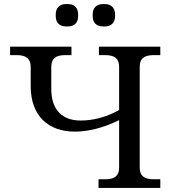

<svg xmlns="http://www.w3.org/2000/svg" viewBox="-20 -931 844 951"><path d="M351 -279C418 -279 493 -298 570 -336V-101C570 -61 549 -43 501 -43H468V0H774V-43H741C693 -43 672 -61 672 -101V-600C672 -640 693 -658 741 -658H774V-700H470V-658H501C549 -658 570 -640 570 -600V-386C504 -349 439 -334 379 -334C292 -334 234 -383 234 -491V-600C234 -640 255 -658 303 -658H334V-700H30V-658H63C111 -658 132 -639 132 -600V-505C132 -355 221 -279 351 -279ZM256 -852C256 -818 275 -800 308 -800H315C349 -800 367 -818 367 -852V-859C367 -892 349 -911 315 -911H308C275 -911 256 -892 256 -859ZM439 -852C439 -818 458 -800 491 -800H498C531 -800 550 -818 550 -852V-859C550 -892 531 -911 498 -911H491C458 -911 439 -892 439 -859Z"/></svg>

Font: LT Superior Serif Medium
Style: Regular
Weight: 500
Designer: Daniel Lyons
Foundry: LyonsType
Version: Version 2.120;FEAKit 1.0